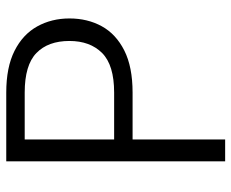

<svg xmlns="http://www.w3.org/2000/svg" viewBox="-83 -657 740 614"><g transform="rotate(-90 287.0 -350.0)"><path d="M78 0V-700H298Q379 -700 431.5 -673.5Q484 -647 509.5 -601Q535 -555 535 -498Q535 -440 510 -394.5Q485 -349 432.5 -322.5Q380 -296 298 -296H148V0ZM148 -355H298Q386 -355 424.5 -393.5Q463 -432 463 -498Q463 -566 424.5 -603.5Q386 -641 298 -641H148Z"/></g></svg>

Font: DM Sans Light
Style: Regular
Weight: 300
Designer: Colophon Foundry, Jonny Pinhorn
Foundry: Colophon Foundry
Version: Version 4.004; ttfautohint (v1.8.4.7-5d5b)